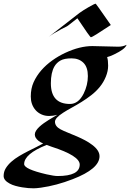

<svg xmlns="http://www.w3.org/2000/svg" viewBox="-72 -729 710 1046"><path d="M431.2 -478 572.8 -474.6Q597.2 -474.6 617.7 -484.9Q610.4 -461.4 548.8 -432.1Q526.4 -421.4 511.7 -418Q517.1 -400.9 517.1 -371.3Q517.1 -341.8 504.6 -311.3Q492.2 -280.8 471.9 -255.9Q451.7 -231 425.5 -210.7Q399.4 -190.4 372.3 -173.6Q345.2 -156.7 319.1 -142.6Q293 -128.4 272.5 -115.2Q227.5 -86.4 227.5 -65.9Q227.5 -40.5 257.8 -24.4Q274.4 -15.6 300 -5.4Q325.7 4.9 347.7 14.4Q369.6 23.9 391.4 35.4Q413.1 46.9 430.7 60.5Q470.2 90.3 470.2 122.1Q470.2 190.9 324.2 247.1Q235.4 281.7 150.4 293.5Q125.5 296.9 111.6 296.9Q97.7 296.9 82 295.7Q66.4 294.4 48.6 291.5Q30.8 288.6 12.7 283.7Q-5.4 278.8 -19.5 271Q-52.2 253.4 -52.2 230Q-52.2 206.5 -40.5 187.5Q-28.8 168.5 -10 151.9Q8.8 135.3 32.7 121.1Q56.6 106.9 80.6 94.7Q104.5 82.5 126.2 72Q147.9 61.5 163.1 52.7Q134.3 41 122.1 20.5Q117.7 12.7 117.7 3.2Q117.7 -6.3 124.5 -17.1Q131.3 -27.8 142.3 -38.1Q153.3 -48.3 167 -58.1Q180.7 -67.9 194.3 -76.2Q208 -84.5 220.2 -91.6Q232.4 -98.6 240.2 -103.5Q217.8 -97.2 195.1 -97.2Q172.4 -97.2 153.3 -106Q134.3 -114.7 121.1 -129.9Q95.7 -159.7 95.7 -203.4Q95.7 -247.1 111.3 -281.5Q127 -315.9 152.8 -345.7Q178.7 -375.5 212.9 -399.9Q247.1 -424.3 284.2 -441.4Q362.8 -478 431.2 -478ZM224.6 -367.2Q205.1 -333.5 205.1 -275.4Q205.1 -162.6 309.1 -162.6Q355.5 -162.6 383.8 -219.2Q406.7 -265.6 406.7 -314.5Q406.7 -363.3 382.3 -387.2Q357.9 -411.1 318.1 -411.1Q278.3 -411.1 257.3 -399.2Q236.3 -387.2 224.6 -367.2ZM241.7 230Q362.3 230 362.3 167.5Q362.3 119.6 209 70.3Q191.9 64.5 182.1 60.5Q59.6 109.4 59.6 165Q59.6 192.4 181.6 220.7Q223.1 230 241.7 230ZM423.3 -525.9Q418.5 -525.9 349.6 -629.4L300.3 -590.8Q293.5 -585.4 285.2 -581.8Q276.9 -578.1 263.2 -570.8Q216.8 -545.9 193.4 -528.3L342.3 -644Q377.4 -673.3 438.5 -705.1Q446.8 -709 448 -709Q449.2 -709 450.4 -707.5Q451.7 -706.1 453.1 -704.1Q457.5 -698.2 466.8 -685.5Q479.5 -668.5 531.7 -592.8Q431.2 -525.9 423.3 -525.9Z"/></svg>

Font: Fondamento
Style: Italic
Weight: 400
Italic angle: -12°
Version: Version 1.000